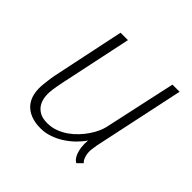

<svg xmlns="http://www.w3.org/2000/svg" viewBox="-135 -661 815 815"><g transform="rotate(45 272.5 -253.5)"><path d="M382.3 -96.2Q369.6 -77.1 350.8 -58.3Q332 -39.6 308.6 -24.2Q285.2 -8.8 258.3 0.7Q231.4 10.3 203.1 10.3Q168.9 10.3 143.8 0.2Q118.7 -9.8 103 -28.3Q87.4 -46.9 81.5 -73.2Q75.7 -99.6 79.6 -132.8Q80.6 -140.6 81.3 -147Q82 -153.3 82.8 -159.7Q83.5 -166 84.7 -173.3Q85.9 -180.7 87.9 -191.4L156.2 -517.1H200.7L132.3 -193.4Q128.4 -176.3 127 -166.3Q125.5 -156.2 123.5 -144.5Q120.1 -123.5 121.8 -102.3Q123.5 -81.1 132.8 -64Q142.1 -46.9 160.2 -36.1Q178.2 -25.4 208 -25.4Q233.9 -25.4 257.3 -34.2Q280.8 -43 300.8 -57.1Q320.8 -71.3 337.4 -89.1Q354 -106.9 366.2 -125.2Q378.4 -143.6 386 -160.6Q393.6 -177.7 396.5 -189.9L467.8 -517.1H510.7L423.8 -108.4L419.9 -82.5Q418.5 -72.8 418.9 -63Q419.4 -53.2 421.6 -44.2Q423.8 -35.2 427.7 -27.6Q431.6 -20 437.5 -15.1L415 7.3Q407.7 3.9 401.1 -4.4Q394.5 -12.7 389.6 -25.6Q384.8 -38.6 382.6 -56.2Q380.4 -73.7 382.3 -96.2Z"/></g></svg>

Font: Ufes Sans Thin
Style: Italic
Weight: 100
Designer: Ricardo Esteves & Thais Bronze
Foundry: ProDesignUfes - Ricardo Esteves, Thais Bronze
Version: Version 2.0